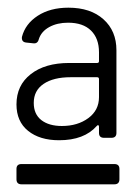

<svg xmlns="http://www.w3.org/2000/svg" viewBox="-20 -728 364 500"><path d="M160.2 -564H232.9Q237.8 -564 237.8 -568.8V-591.8Q237.8 -627.9 217 -648.4Q196.3 -668.9 157.2 -668.9Q128.9 -668.9 108.2 -657.5Q87.4 -646 81.1 -626Q78.1 -613.8 66.9 -615.2L47.9 -617.2Q35.6 -618.7 37.1 -631.8Q45.9 -666 78.4 -687Q110.8 -708 158.2 -708Q215.8 -708 249.5 -677.7Q283.2 -647.5 283.2 -597.2V-381.8Q283.2 -369.1 270 -369.1H251Q237.8 -369.1 237.8 -381.8V-397.9Q237.8 -400.9 236.1 -401.9Q234.4 -402.8 231.9 -399.9Q199.2 -362.8 133.8 -362.8Q83.5 -362.8 53.2 -387.2Q22.9 -411.6 22.9 -456.1Q22.9 -505.9 60.1 -534.9Q97.2 -564 160.2 -564ZM141.1 -399.9Q182.1 -399.9 210 -420.4Q237.8 -440.9 237.8 -475.1V-522Q237.8 -526.9 232.9 -526.9H164.1Q119.1 -526.9 93.5 -509.5Q67.9 -492.2 67.9 -460Q67.9 -430.7 87.6 -415.3Q107.4 -399.9 141.1 -399.9ZM22.9 -261.2V-288.1Q22.9 -300.8 36.1 -300.8H277.8Q291 -300.8 291 -288.1V-261.2Q291 -248 277.8 -248H36.1Q22.9 -248 22.9 -261.2Z"/></svg>

Font: Barlow
Style: Regular
Weight: 400
Designer: Jeremy Tribby
Foundry: Jeremy Tribby
Version: Version 1.101